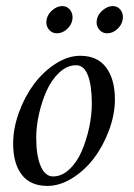

<svg xmlns="http://www.w3.org/2000/svg" viewBox="-20 -609 444 634"><path d="M231.4 -393.6Q202.1 -393.6 176.5 -370.1Q150.9 -346.7 134.5 -310.5Q118.2 -274.4 108.9 -233.2Q99.6 -191.9 99.6 -154.3Q99.6 -95.2 114.3 -60.8Q128.9 -26.4 155.3 -26.4Q184.1 -26.4 209.2 -50Q234.4 -73.7 250 -110.1Q265.6 -146.5 274.4 -187.7Q283.2 -229 283.2 -266.6Q283.2 -326.7 270.3 -360.1Q257.3 -393.6 231.4 -393.6ZM245.1 -424.8Q301.8 -424.8 330.6 -386Q359.4 -347.2 359.4 -281.2Q359.4 -231 340.1 -179Q320.8 -127 290.3 -86.7Q259.8 -46.4 218.8 -20.8Q177.7 4.9 136.7 4.9Q80.1 4.9 51.8 -32.2Q23.4 -69.3 23.4 -134.8Q23.4 -185.1 42.5 -237.5Q61.5 -290 92 -331.1Q122.6 -372.1 163.3 -398.4Q204.1 -424.8 245.1 -424.8ZM352.5 -588.9Q369.1 -588.9 378.9 -575.2Q388.7 -561.5 384.8 -543Q381.3 -524.9 366.2 -512Q351.1 -499 334 -499Q316.9 -499 306.6 -512.5Q296.4 -525.9 299.8 -543.9Q303.2 -562 319.3 -575.4Q335.4 -588.9 352.5 -588.9ZM152.8 -575.4Q168.5 -588.9 185.5 -588.9Q202.6 -588.9 212.4 -575Q222.2 -561 218.8 -543Q215.3 -524.9 200.2 -512Q185.1 -499 168 -499Q150.9 -499 140.6 -512.5Q130.4 -525.9 133.8 -543.9Q137.2 -562 152.8 -575.4Z"/></svg>

Font: Amiri
Style: Slanted
Weight: 400
Italic angle: 9°
Designer: Khaled Hosny
Version: Version 000.107